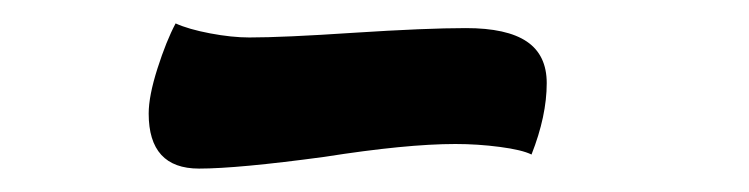

<svg xmlns="http://www.w3.org/2000/svg" viewBox="-20 -847 640 164"><path d="M107 -750Q107 -765 114.5 -788.5Q122 -812 130 -827Q141 -822 159.5 -818.5Q178 -815 193 -815Q222 -815 282 -819Q344 -823 378 -823Q413 -823 430 -811.5Q447 -800 447 -776Q447 -748 434 -715Q426 -719 407 -721.5Q388 -724 369 -724Q327 -724 257 -713Q183 -703 150 -703Q107 -703 107 -750Z"/></svg>

Font: Lemonada
Style: Regular
Weight: 400
Designer: Mohamed Gaber (Arabic) Eduardo Tunni (Latin)
Foundry: Kief Type Foundry
Version: Version 3.006